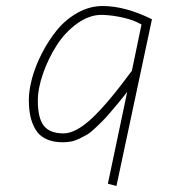

<svg xmlns="http://www.w3.org/2000/svg" viewBox="-20 -464 640 644"><path d="M406.7 -155.8Q386.2 -129.9 376.7 -118.4Q367.2 -106.9 349.6 -86.4Q332 -65.9 322.5 -56.6Q313 -47.4 298.1 -33.2Q283.2 -19 272.2 -12.7Q261.2 -6.3 247.1 0.7Q232.9 7.8 219.2 10.5Q205.6 13.2 190.9 13.2Q157.2 13.2 134 2Q110.8 -9.3 98.9 -30Q86.9 -50.8 81.8 -74.7Q76.7 -98.6 76.7 -129.4Q76.7 -160.6 87.4 -200.9Q98.1 -241.2 119.9 -283.9Q141.6 -326.7 170.4 -362.3Q199.2 -397.9 239.7 -420.9Q280.3 -443.8 324.2 -443.8Q399.9 -443.8 489.7 -399.4L370.6 159.7L341.8 152.3ZM454.6 -381.8Q429.7 -396.5 393.3 -404.8Q356.9 -413.1 322.8 -414.1Q280.8 -415 239.7 -385.7Q198.7 -356.4 170.4 -312.3Q142.1 -268.1 124.5 -217.8Q106.9 -167.5 106.9 -126Q106.9 -67.9 127 -42.2Q147 -16.6 193.4 -16.6Q233.4 -16.6 286.9 -65.9Q340.3 -115.2 422.4 -226.6Z"/></svg>

Font: Compagnon Light Italic
Style: Regular
Weight: 400
Italic angle: -12°
Designer: Valentin Papon
Foundry: Velvetyne Type Foundry
Version: Version 1.000;PS 001.000;hotconv 1.0.88;makeotf.lib2.5.64775